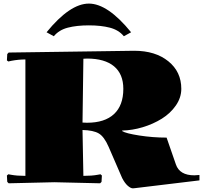

<svg xmlns="http://www.w3.org/2000/svg" viewBox="-20 -1010 1120 1059"><path d="M276.9 -810.1 236.8 -832Q365.7 -990.2 470.2 -990.2Q574.2 -990.2 703.1 -832L663.1 -810.1Q634.8 -844.7 585.9 -857.4Q537.1 -870.1 470.2 -870.1Q402.8 -870.1 354 -857.4Q305.2 -844.7 276.9 -810.1ZM120.1 -682.1Q83 -682.1 43.9 -674.8L25.9 -670.9L18.1 -676.8L20 -711.9L27.8 -720.2L720.2 -730Q836.9 -730 908.4 -672.1Q980 -614.3 980 -520Q980 -471.7 950 -428.2Q919.9 -384.8 872.3 -355.2Q824.7 -325.7 767.1 -308.3Q709.5 -291 653.8 -290V-287.1Q672.9 -274.4 747.8 -262.7Q822.8 -251 898.9 -251L950.2 -103Q970.7 -43 1051.8 -43L1080.1 -44.9V-15.1L724.1 27.8L712.9 28.8Q700.7 28.8 684.6 14.6Q668.5 0.5 653.8 -27.8L579.1 -200.2Q554.7 -256.3 524.9 -273.9Q495.1 -291.5 435.1 -293L439.9 -40Q486.8 -40 518.1 -45.9L534.2 -48.8L542 -42L540 -6.8L532.2 1L279.8 -4.9L27.8 1L20 -6.8L18.1 -42L25.9 -48.8L42 -45.9Q73.2 -40 120.1 -40ZM439.9 -686 435.1 -334 460 -333Q557.6 -333 608.9 -380.9Q660.2 -428.7 660.2 -520Q660.2 -601.6 608.9 -644.3Q557.6 -687 460 -687Z"/></svg>

Font: Yokawerad
Style: Regular
Weight: 500
Designer: gluk
Foundry: gluk
Version: Version 0.79